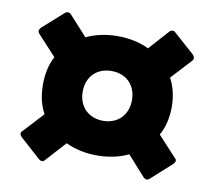

<svg xmlns="http://www.w3.org/2000/svg" viewBox="-68 -755 823 737"><g transform="rotate(10 343.0 -387.0)"><path d="M639 -601 559 -672C556 -676 552 -677 548 -677C544 -677 539 -675 535 -671L466 -594C431 -611 389 -620 344 -620C299 -620 258 -611 222 -594L152 -671C149 -675 144 -677 139 -677C136 -677 132 -676 128 -672L48 -601C44 -596 41 -592 41 -587C41 -583 43 -579 47 -575L118 -498C101 -466 93 -429 93 -388C93 -346 101 -308 119 -276L47 -198C43 -195 41 -191 41 -187C41 -183 44 -178 48 -174L128 -102C132 -99 136 -97 140 -97C144 -97 149 -99 152 -104L222 -181C258 -164 299 -155 344 -155C389 -155 431 -164 466 -181L535 -104C539 -100 544 -97 549 -97C552 -97 556 -99 559 -102L639 -174C643 -178 646 -183 646 -187C646 -191 644 -195 640 -198L568 -276C586 -308 595 -346 595 -388C595 -429 586 -466 569 -498L640 -575C644 -579 646 -583 646 -587C646 -592 643 -596 639 -601ZM248 -387C248 -446 287 -484 344 -484C401 -484 440 -446 440 -387C440 -329 401 -290 344 -290C287 -290 248 -329 248 -387Z"/></g></svg>

Font: LINE Seed JP App_OTF ExtraBold
Style: Regular
Weight: 800
Designer: LINE & Fontrix & Fontworks
Version: Version 1.013